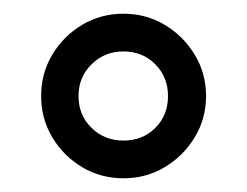

<svg xmlns="http://www.w3.org/2000/svg" viewBox="-20 -820 360 280"><path d="M40 -680Q40 -713 56.2 -740.2Q72.5 -767.5 99.8 -783.8Q127 -800 160 -800Q193 -800 220.2 -783.8Q247.5 -767.5 264 -740.2Q280.5 -713 280.5 -680Q280.5 -647 264 -619.8Q247.5 -592.5 220.2 -576.2Q193 -560 160 -560Q127 -560 99.8 -576.2Q72.5 -592.5 56.2 -619.8Q40 -647 40 -680ZM94.5 -680Q94.5 -652 113.5 -633.5Q132.5 -615 160 -615Q188 -615 206.5 -633.5Q225 -652 225 -680Q225 -707.5 206.5 -726.2Q188 -745 160 -745Q132.5 -745 113.5 -726.2Q94.5 -707.5 94.5 -680Z"/></svg>

Font: Bodoni* 06pt
Style: Bold
Weight: 700
Version: Version 2.3